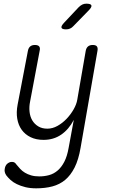

<svg xmlns="http://www.w3.org/2000/svg" viewBox="-20 -805 640 1046"><path d="M354 0 382 -152Q355 -100 313.5 -71.5Q272 -43 217 -43Q177 -43 147 -57.5Q117 -72 98.5 -97.5Q80 -123 74 -158Q68 -193 76 -235L132 -528Q135 -544 144.5 -552Q154 -560 170 -560Q187 -560 193.5 -552Q200 -544 196 -528L144 -252Q138 -223 141 -196Q144 -169 156 -149Q168 -129 188.5 -116.5Q209 -104 238 -104Q266 -104 293 -119Q320 -134 342.5 -157.5Q365 -181 381 -209Q397 -237 401 -262L447 -528Q450 -544 459.5 -552Q469 -560 485 -560Q502 -560 508 -552Q514 -544 511 -528L419 0Q408 65 386.5 107.5Q365 150 335 175Q305 200 265.5 210.5Q226 221 177 221Q144 221 118 214.5Q92 208 71.5 198Q51 188 37 175Q23 162 14 150Q8 141 6 132Q4 123 6 114Q7 107 10 100Q13 93 18.5 88Q24 83 30.5 80Q37 77 45 77Q53 77 58.5 80Q64 83 70 92Q79 103 90 115Q101 127 116 136Q131 145 150 150.5Q169 156 194 156Q222 156 247.5 149Q273 142 294 124Q315 106 330.5 76Q346 46 354 0ZM340 -645Q318 -645 315 -654Q312 -663 329 -681L408 -765Q418 -775 428 -780Q438 -785 450 -785Q475 -785 478 -775.5Q481 -766 462 -747L380 -663Q372 -654 362 -649.5Q352 -645 340 -645Z"/></svg>

Font: Maple Mono ExtraLight
Style: Italic
Weight: 275
Italic angle: -10°
Monospace: yes
Designer: subframe7536
Version: Version 7.000